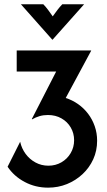

<svg xmlns="http://www.w3.org/2000/svg" viewBox="-20 -651 498 892"><path d="M203.5 220.8Q144.4 220.8 94.8 194.4Q45.1 168.1 15.3 123.6L73.6 7.6Q80.6 38.9 99 63.9Q117.4 88.9 144.8 103.8Q172.2 118.8 204.9 118.8Q238.2 118.8 265.3 103.1Q292.4 87.5 308.3 60.4Q324.3 33.3 324.3 0.7Q324.3 -31.9 308.7 -58.7Q293.1 -85.4 265.6 -101Q238.2 -116.7 202.8 -116.7Q181.9 -116.7 163.9 -111.5Q145.8 -106.2 129.2 -96.5L127.8 -97.9L241 -318.8H57.6V-416.7H403.5V-415.3L285.4 -195.8Q316 -186.1 342.7 -167.4Q369.4 -148.6 389.2 -122.6Q409 -96.5 420.1 -64.6Q431.2 -32.6 431.2 2.8Q431.2 49.3 413.2 88.9Q395.1 128.5 363.5 158Q331.9 187.5 291 204.2Q250 220.8 203.5 220.8ZM222.9 -466.7 77.1 -631.2H181.2Q193.8 -618.1 203.5 -604.9Q213.2 -591.7 225 -575Q236.8 -591.7 246.9 -604.9Q256.9 -618.1 269.4 -631.2H370.8L224.3 -466.7Z"/></svg>

Font: Afacad Flux SemiBold
Style: Regular
Weight: 600
Designer: Kristian Moeller
Foundry: Dicotype
Version: Version 1.100